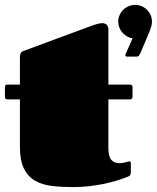

<svg xmlns="http://www.w3.org/2000/svg" viewBox="-20 -744 638 781"><path d="M10.3 -339.8Q0 -339.8 0 -350.6V-389.6Q0 -399.9 10.3 -399.9H61V-510.7Q61 -518.1 63.2 -525.4Q65.4 -532.7 75.2 -536.6L344.7 -636.2Q363.3 -643.1 375.5 -646.5Q387.7 -649.9 397 -649.9Q400.4 -649.9 404.5 -648.7Q408.7 -647.5 412.4 -644.5Q416 -641.6 418.5 -636.5Q420.9 -631.3 420.9 -624V-399.9H508.8Q519 -399.9 519 -389.6V-350.6Q519 -339.8 508.8 -339.8H420.9V-143.1Q420.9 -108.4 432.4 -94.2Q443.8 -80.1 467.8 -80.1Q473.1 -80.1 479 -81.3Q484.9 -82.5 490 -83.7Q495.1 -85 499.5 -86.2Q503.9 -87.4 506.8 -87.4Q512.2 -87.4 512.2 -81.1V-43.5Q512.2 -33.7 508.3 -30.3Q504.4 -26.9 501.5 -25.9Q482.9 -18.1 457.8 -10.3Q432.6 -2.4 403.6 3.7Q374.5 9.8 342.3 13.4Q310.1 17.1 277.8 17.1Q231.4 17.1 191.7 12.5Q151.9 7.8 122.8 -8.8Q93.8 -25.4 77.4 -58.1Q61 -90.8 61 -147V-339.8ZM460.9 -655.8Q460.9 -669.9 466.3 -682.4Q471.7 -694.8 481.2 -704.1Q490.7 -713.4 503.2 -718.8Q515.6 -724.1 529.8 -724.1Q543.9 -724.1 556.4 -718.8Q568.8 -713.4 578.1 -704.1Q587.4 -694.8 592.8 -682.4Q598.1 -669.9 598.1 -655.8Q598.1 -646.5 595.5 -637Q592.8 -627.4 589.8 -619.6L551.3 -528.3Q547.4 -521 544.9 -517.3Q542.5 -513.7 534.2 -513.7H498.5Q489.7 -513.7 489.7 -519.5Q489.7 -522.9 492.2 -526.9L519.5 -588.4Q507.3 -589.8 496.8 -595.9Q486.3 -602.1 478.3 -611.1Q470.2 -620.1 465.6 -631.6Q460.9 -643.1 460.9 -655.8Z"/></svg>

Font: Fascinate
Style: Regular
Weight: 900
Designer: Astigmatic (AOETI)
Foundry: Astigmatic (AOETI)
Version: Version 1.000